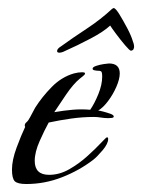

<svg xmlns="http://www.w3.org/2000/svg" viewBox="-20 -454 356 481"><path d="M46 7Q24 7 17 0Q10 -7 10 -29Q10 -53 21.5 -84Q33 -115 43 -136Q43 -137 42.5 -137.5Q42 -138 42 -139Q42 -144 45.5 -147Q49 -150 51 -153Q56 -161 60 -169Q64 -177 68 -184Q85 -211 109.5 -236Q134 -261 165 -270Q176 -273 186 -273Q188 -273 190.5 -272.5Q193 -272 193 -270Q193 -267 187.5 -263Q182 -259 180 -257Q164 -244 145.5 -217Q127 -190 116 -173Q139 -177 161.5 -179Q184 -181 206 -179Q217 -195 226.5 -218.5Q236 -242 236 -262Q236 -273 233.5 -275Q231 -277 222 -277Q220 -277 216 -278Q212 -279 212 -282Q212 -286 221 -289Q230 -292 240 -293.5Q250 -295 253 -295Q280 -295 280 -270Q280 -256 271.5 -236.5Q263 -217 250.5 -200.5Q238 -184 226 -177Q229 -177 238.5 -174.5Q248 -172 256.5 -169Q265 -166 265 -162Q265 -159 259 -158.5Q253 -158 251 -158Q242 -158 233 -159.5Q224 -161 215 -161Q187 -161 158.5 -157Q130 -153 102 -147Q92 -129 79.5 -101Q67 -73 67 -51Q67 -16 103 -16Q129 -16 153.5 -30Q178 -44 199 -63Q220 -82 233 -96Q246 -110 248 -110Q251 -110 251 -106Q251 -94 237 -77.5Q223 -61 214 -54Q179 -27 135.5 -10Q92 7 46 7ZM129 -322Q123 -322 123 -326Q123 -332 133 -338Q162 -359 197 -382Q232 -405 261 -432L265 -434Q270 -433 279.5 -417.5Q289 -402 299 -383Q309 -364 313 -350Q315 -345 315.5 -341.5Q316 -338 316 -336Q315 -330 312.5 -328.5Q310 -327 308 -327Q305 -327 293.5 -340.5Q282 -354 270.5 -369.5Q259 -385 256 -390Q240 -375 208 -358Q176 -341 138 -324Q135 -323 133 -322.5Q131 -322 129 -322Z"/></svg>

Font: Bonheur Royale
Style: Regular
Weight: 400
Designer: Robert E. Leuschke
Foundry: Robert E. Leuschke
Version: Version 1.010; ttfautohint (v1.8.3)